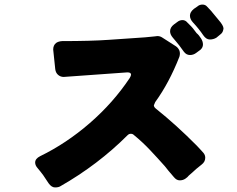

<svg xmlns="http://www.w3.org/2000/svg" viewBox="-20 -857 1040 841"><path d="M829 -818 845 -829Q854 -837 867 -837Q880 -837 888 -827Q898 -816 904 -810L938 -769Q959 -745 959 -732Q959 -729 958 -727Q956 -714 945 -706L928 -692Q915 -684 899 -684Q883 -684 870 -703Q852 -730 825 -759Q812 -773 812 -788.5Q812 -804 829 -818ZM839 -625Q827 -616 812 -616Q796 -616 785 -631Q763 -662 753 -673L737 -692Q725 -706 725 -720Q725 -737 742 -750L757 -761Q767 -769 779.5 -769Q792 -769 801 -758L817 -742Q822 -736 825 -733L841 -712Q851 -704 861 -688Q869 -675 869 -662Q869 -649 858 -639ZM554 -530Q554 -540 538 -540Q536 -540 398.5 -530Q261 -520 259 -520Q245 -520 234.5 -529Q224 -538 222 -554Q213 -636 213 -640Q213 -659 226 -669Q236 -676 252 -677Q378 -677 455.5 -682.5Q533 -688 558 -689.5Q583 -691 615.5 -693.5Q648 -696 656.5 -697.5Q665 -699 669 -699Q681 -699 690 -693L751 -654Q761 -647 766 -635Q768 -629 768 -622.5Q768 -616 766 -609Q721 -494 660 -410Q655 -400 654 -396Q654 -388 663 -381Q753 -309 842 -219L856 -204Q863 -197 871 -187.5Q879 -178 879 -166Q879 -148 863 -136Q836 -115 822 -101Q822 -101 807 -88Q802 -81 791.5 -74Q781 -67 767 -67Q753 -67 741 -82Q714 -113 702 -129Q670 -165 637 -200Q604 -235 566 -266Q561 -271 553 -271Q545 -271 539 -265Q409 -135 244 -41Q236 -36 221 -36Q206 -36 193 -54L169 -90Q163 -98 157.5 -105Q152 -112 146 -119Q134 -132 134 -145Q134 -162 156 -173Q271 -229 373.5 -318Q476 -407 548 -515Q554 -525 554 -530Z"/></svg>

Font: Tsunagi Gothic Black
Style: Regular
Weight: 900
Designer: Yoshimichi Ohira
Foundry: Positype
Version: Version 1.001